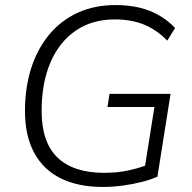

<svg xmlns="http://www.w3.org/2000/svg" viewBox="-20 -733 762 761"><path d="M387 8Q290 8 221 -26Q152 -60 115.5 -127.5Q79 -195 79 -292Q79 -387 104 -464Q129 -541 176 -597Q223 -653 289 -683Q355 -713 439 -713Q490 -713 533.5 -702.5Q577 -692 612.5 -671Q648 -650 674 -622L643 -572Q601 -615 551 -635.5Q501 -656 435 -656Q345 -656 280 -611.5Q215 -567 180 -485.5Q145 -404 145 -293Q145 -169 208 -108.5Q271 -48 393 -48Q446 -48 489 -57.5Q532 -67 571 -82L550 -44L592 -309H406L414 -361H656L604 -33Q578 -21 542.5 -12Q507 -3 467 2.5Q427 8 387 8Z"/></svg>

Font: Nunito Sans 12pt Light
Style: Italic
Weight: 300
Italic angle: -9°
Designer: Vernon Adams
Foundry: Vernon Adams
Version: Version 3.101;gftools[0.9.27]